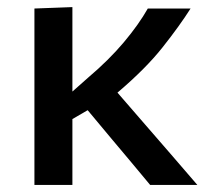

<svg xmlns="http://www.w3.org/2000/svg" viewBox="-20 -521 599 541"><path d="M77 0V-497L184 -501V-263L228 -302Q287 -352 329 -402Q371 -452 396.5 -497H517Q485.5 -447.5 438.2 -387.8Q391 -328 311 -260L389 -170Q422.5 -131 461 -87Q499 -43 536 0H403Q376 -32.5 350.5 -63Q325 -93.5 298 -125.5L227 -210.5L184 -185.5V0Z"/></svg>

Font: Heraclito Medium
Style: Regular
Weight: 500
Designer: Kostas Bartsokas (font) & Cristiano Sobral (main changes)
Foundry: Kostas Bartsokas (font) & Cristiano Sobral (main changes)
Version: Version 1.00;July 8, 2020;FontCreator 13.0.0.2655 64-bit